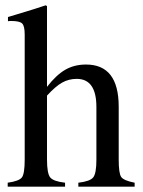

<svg xmlns="http://www.w3.org/2000/svg" viewBox="-20 -703 540 723"><path d="M487 0H275V-15Q319 -20 331 -35Q343 -50 343 -102V-300Q343 -406 269 -406Q239 -406 214 -392Q189 -378 157 -343V-102Q157 -50 169 -35Q181 -20 225 -15V0H9V-15Q52 -21 62.5 -35Q73 -49 73 -102V-573Q73 -605 63.5 -614.5Q54 -624 22 -624Q13 -624 10 -623V-639L37 -647Q114 -670 152 -683L157 -680V-376Q192 -421 226 -440.5Q260 -460 304 -460Q427 -460 427 -301V-102Q427 -50 436.5 -36.5Q446 -23 487 -15Z"/></svg>

Font: STIX Math
Style: Regular
Weight: 400
Designer: MicroPress Inc., with final additions and corrections provided by Coen Hoffman, Elsevier (retired)
Version: Version 1.1.1